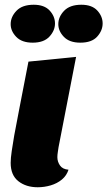

<svg xmlns="http://www.w3.org/2000/svg" viewBox="-20 -770 453 810"><path d="M319 -590Q273 -590 249.5 -614.5Q226 -639 226 -668Q226 -699 250.5 -724.5Q275 -750 323 -750Q368 -750 390.5 -725.5Q413 -701 413 -671Q413 -641 390 -615.5Q367 -590 319 -590ZM118 -590Q72 -590 48.5 -614.5Q25 -639 25 -668Q25 -699 49.5 -724.5Q74 -750 122 -750Q167 -750 189.5 -725.5Q212 -701 212 -671Q212 -641 188.5 -615.5Q165 -590 118 -590ZM139 20Q90 20 57.5 -5.5Q25 -31 25 -83Q25 -102 29.5 -133Q34 -164 40 -198.5Q46 -233 52.5 -264Q59 -295 62 -314L100 -510L301 -530L227 -149Q226 -141 224 -129Q222 -117 222 -107Q222 -88 233 -72Q244 -56 269 -54Q261 -29 241 -12.5Q221 4 194 12Q167 20 139 20Z"/></svg>

Font: Sansita Swashed Light ExtraBold
Style: Regular
Weight: 800
Version: Version 1.003